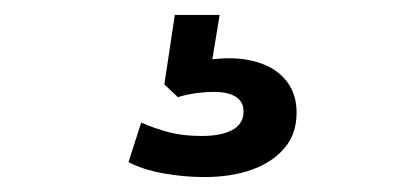

<svg xmlns="http://www.w3.org/2000/svg" viewBox="-20 -40 540 257"><path d="M253 197Q226 197 198.5 192Q171 187 152 177L169 124Q187 132 206 137Q225 142 250 142Q276 142 291 134Q306 126 306 109Q306 96 295.5 89.5Q285 83 266 83Q256 83 244 84.5Q232 86 218 90L200 73L214 -20H274L261 59L233 47Q245 42 259.5 40Q274 38 287 38Q312 38 332.5 46Q353 54 365 70.5Q377 87 377 111Q377 139 361 158Q345 177 317.5 187Q290 197 253 197Z"/></svg>

Font: Nunito Sans 9pt SemiBold
Style: Regular
Weight: 600
Version: Version 3.101;gftools[0.9.27]